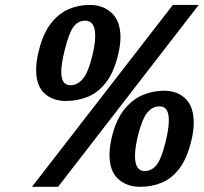

<svg xmlns="http://www.w3.org/2000/svg" viewBox="-20 -735 815 768"><path d="M671.4 -715.3H774.9L212.4 12.2H107.9ZM348.6 -509.3Q360.8 -558.1 360.8 -591.8Q360.8 -652.3 320.8 -652.3Q292.5 -652.3 274.2 -627.9Q255.9 -603.5 239.3 -536.6Q225.1 -480 225.1 -447.8Q225.1 -394 261.2 -394Q289.1 -394 310.5 -418.5Q332 -442.9 348.6 -509.3ZM452.1 -514.6Q434.6 -443.4 402.6 -403.3Q370.6 -363.3 329.8 -347.2Q289.1 -331.1 243.7 -331.1Q190.4 -331.1 157.5 -361.8Q124.5 -392.6 124.5 -455.6Q124.5 -489.7 135.3 -532.2Q152.3 -600.6 183.1 -640.6Q213.9 -680.7 253.9 -698Q293.9 -715.3 338.9 -715.3Q393.1 -715.3 427.5 -682.4Q461.9 -649.4 461.9 -585.4Q461.9 -554.7 452.1 -514.6ZM641.6 -164.6Q655.3 -218.8 655.3 -253.9Q655.3 -309.6 618.7 -309.6Q590.3 -309.6 569.8 -285.4Q549.3 -261.2 532.2 -194.3Q520 -145 520 -110.8Q520 -50.8 558.6 -50.8Q586.4 -50.8 605.7 -74.5Q625 -98.1 641.6 -164.6ZM745.1 -170.9Q727.5 -99.6 696.8 -59.8Q666 -20 626.2 -3.9Q586.4 12.2 541 12.2Q486.8 12.2 452.4 -19.3Q418 -50.8 418 -115.7Q418 -131.8 420.4 -150.1Q422.9 -168.5 427.7 -188.5Q444.8 -256.8 476.8 -296.9Q508.8 -336.9 550 -354.5Q591.3 -372.1 636.2 -372.1Q689.9 -372.1 722.4 -339.8Q754.9 -307.6 754.9 -244.6Q754.9 -210 745.1 -170.9Z"/></svg>

Font: Andika
Style: Bold Italic
Weight: 700
Italic angle: -14°
Designer: Victor Gaultney, Annie Olsen, Julie Remington, Don Collingsworth, Eric Hays, Becca Hirsbrunner
Foundry: SIL International
Version: Version 6.101